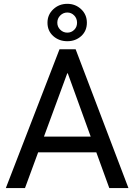

<svg xmlns="http://www.w3.org/2000/svg" viewBox="-20 -963 687 983"><path d="M473.1 -183.1H175.3L107.9 0H9.8L284.7 -710.9H367.2L637.7 0H539.6ZM205.1 -263.7H444.3L327.1 -587.4H324.2ZM223.1 -846.7Q223.1 -887.7 252.7 -915.5Q282.2 -943.4 324.7 -943.4Q366.2 -943.4 395.5 -915.8Q424.8 -888.2 424.8 -846.7Q424.8 -804.7 395.8 -778.3Q366.7 -752 324.7 -752Q282.2 -752 252.7 -778.3Q223.1 -804.7 223.1 -846.7ZM273.4 -846.7Q273.4 -825.7 288.6 -810.8Q303.7 -795.9 324.7 -795.9Q345.2 -795.9 359.9 -810.3Q374.5 -824.7 374.5 -846.7Q374.5 -868.7 359.9 -883.8Q345.2 -898.9 324.7 -898.9Q303.7 -898.9 288.6 -883.8Q273.4 -868.7 273.4 -846.7Z"/></svg>

Font: GeogebraSans
Style: Regular
Weight: 400
Designer: Google
Version: Version 1.100140; 2013